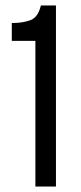

<svg xmlns="http://www.w3.org/2000/svg" viewBox="-20 -680 297 700"><path d="M109 0V-531H23V-596Q63 -596 91 -606.5Q119 -617 129 -660H184V0Z"/></svg>

Font: Bricolage Grotesque 12pt Condensed Light
Style: Regular
Weight: 300
Width: 3
Designer: Mathieu Triay
Foundry: Atelier Triay
Version: Version 1.001; ttfautohint (v1.8.4.7-5d5b);gftools[0.9.33.de